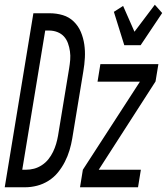

<svg xmlns="http://www.w3.org/2000/svg" viewBox="-58 -791 705 811"><path d="M49 0H-38L83 -735H152Q181 -735 207.5 -727Q234 -719 253.5 -700Q273 -681 283.5 -656Q294 -631 298 -603.5Q302 -576 300.5 -547.5Q299 -519 294 -490L247 -205Q243 -181 235.5 -156Q228 -131 216 -107.5Q204 -84 187 -63Q170 -42 147 -27.5Q124 -13 98.5 -6.5Q73 0 49 0ZM36 -74H51Q69 -74 86 -78.5Q103 -83 119 -93.5Q135 -104 146.5 -118.5Q158 -133 166 -149.5Q174 -166 179 -183Q184 -200 187 -217L234 -502Q237 -520 238.5 -538Q240 -556 237.5 -574Q235 -592 229 -608.5Q223 -625 212 -637Q201 -649 184.5 -655.5Q168 -662 149 -662H133ZM467 -600 423 -741 462 -766 510 -657 596 -771 627 -736 536 -600ZM525 0H280L292 -74L533 -446H354L366 -520H611L599 -447L359 -74H537Z"/></svg>

Font: Iosevka Extended
Style: Italic
Weight: 400
Width: 7
Italic angle: -9°
Monospace: yes
Designer: Belleve Invis
Foundry: Belleve Invis
Version: Version 32.5.0; ttfautohint (v1.8.4)